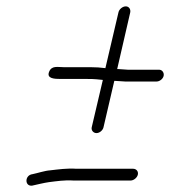

<svg xmlns="http://www.w3.org/2000/svg" viewBox="-20 -588 534 603"><path d="M413 -40C415 -50 408 -58 398 -58H220C190 -60 164 -56 137 -53C121 -52 97 -44 82 -41C57 -38 57 -2 81 -5C95 -8 119 -14 134 -16C159 -19 183 -23 211 -21H390C400 -21 411 -30 413 -40ZM352 -549 311 -374C296 -376 281 -377 264 -377H180C161 -377 142 -383 134 -362C126 -341 151 -340 171 -340H255C264 -340 274 -340 283 -339L303 -337L268 -188C266 -179 273 -170 283 -170C293 -170 303 -179 305 -188L339 -334H341C352 -333 363 -333 373 -332H472C481 -332 492 -340 494 -350C496 -360 489 -369 480 -369H382L353 -371H348L389 -549C391 -559 385 -568 375 -568C365 -568 354 -559 352 -549Z"/></svg>

Font: Electronic
Style: SeLtIt
Weight: 300
Version: Version 1.011